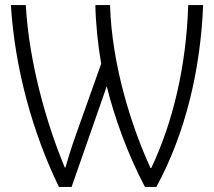

<svg xmlns="http://www.w3.org/2000/svg" viewBox="-20 -734 845 759"><path d="M213 5H263L402 -393C433 -266 488 -118 553 5H598C714 -208 773 -461 783 -714H724C717 -477 664 -250 578 -70H575C498 -237 422 -480 415 -714H357C358 -646 367 -556 380 -482L280 -201C263 -153 248 -106 239 -72H236C166 -240 95 -482 82 -714H23C39 -460 110 -207 213 5Z"/></svg>

Font: Noto Sans SemiCondensed Light
Style: Regular
Weight: 300
Width: 4
Designer: Monotype Design Team
Foundry: Monotype Imaging Inc.
Version: Version 2.013